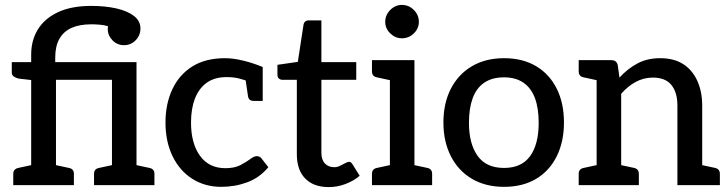

<svg xmlns="http://www.w3.org/2000/svg" viewBox="-20 -754 2967 782"><path d="M107 0V-428L55 -434Q44 -437 36 -442.5Q28 -448 28 -459V-501H107V-532Q107 -590 134.5 -634.5Q162 -679 216.5 -704.5Q271 -730 352 -730Q407 -730 452.5 -720Q498 -710 525 -689.5Q552 -669 552 -638Q552 -610 532.5 -590Q513 -570 485 -570Q458 -570 439 -589Q420 -608 419 -631Q419 -636 419 -639.5Q419 -643 420 -647Q405 -652 386 -653.5Q367 -655 352 -655Q304 -655 271.5 -640.5Q239 -626 222 -596Q205 -566 205 -520V-501H536L524 -429H208V0ZM436 0V-501H536V0ZM34 0V-46Q34 -56 39.5 -62Q45 -68 54 -70L124 -85L135 0ZM180 0 191 -85 261 -70Q271 -68 276 -62Q281 -56 281 -46V0ZM363 0V-46Q363 -56 368 -62Q373 -68 383 -70L453 -85L464 0ZM508 0 519 -85 589 -70Q599 -68 604 -62Q609 -56 609 -46V0Z M881 7Q815 7 763.5 -25.5Q712 -58 683 -117.5Q654 -177 654 -255Q654 -331 682 -390.5Q710 -450 763.5 -483.5Q817 -517 897 -517Q930 -517 971 -507Q1012 -497 1050 -481V-421H995Q975 -429 953 -434.5Q931 -440 903 -440Q854 -440 822 -417Q790 -394 774 -352.5Q758 -311 758 -255Q758 -170 794.5 -119.5Q831 -69 898 -69Q935 -69 959 -81.5Q983 -94 999 -106Q1015 -118 1025 -118Q1031 -118 1036 -116Q1041 -114 1044 -110L1073 -73Q1037 -30 987 -11.5Q937 7 881 7ZM979 -437 1050 -421V-343H1014Q1002 -343 996.5 -348.5Q991 -354 990 -363Z M1319 8Q1257 8 1223 -27Q1189 -62 1189 -126V-429H1131Q1122 -429 1116 -434Q1110 -439 1110 -450V-490L1193 -502L1216 -652Q1219 -671 1238 -671H1289V-501H1431V-429H1289V-132Q1289 -103 1303.5 -88Q1318 -73 1342 -73Q1353 -73 1364.5 -78.5Q1376 -84 1386 -89.5Q1396 -95 1402 -95Q1409 -95 1415 -86L1445 -38Q1420 -17 1387 -4.5Q1354 8 1319 8Z M1568 0V-509H1668V0ZM1495 0V-46Q1495 -56 1500 -62Q1505 -68 1515 -70L1584 -85L1596 0ZM1639 0 1651 -85 1721 -70Q1730 -68 1735 -62Q1740 -56 1740 -46V0ZM1596 -509 1584 -424 1515 -439Q1505 -441 1500 -447Q1495 -453 1495 -463V-509ZM1617 -598Q1590 -598 1569.5 -618Q1549 -638 1549 -665Q1549 -693 1569.5 -713.5Q1590 -734 1617 -734Q1645 -734 1665.5 -713.5Q1686 -693 1686 -665Q1686 -638 1665.5 -618Q1645 -598 1617 -598Z M2033 -517Q2109 -517 2163.5 -484.5Q2218 -452 2247.5 -393Q2277 -334 2277 -255Q2277 -177 2247.5 -117.5Q2218 -58 2163.5 -25.5Q2109 7 2033 7Q1958 7 1902.5 -25.5Q1847 -58 1816.5 -117.5Q1786 -177 1786 -255Q1786 -334 1816.5 -393Q1847 -452 1902.5 -484.5Q1958 -517 2033 -517ZM2033 -70Q2104 -70 2139 -118Q2174 -166 2174 -254Q2174 -314 2158.5 -355Q2143 -396 2111.5 -417.5Q2080 -439 2033 -439Q1984 -439 1952 -417Q1920 -395 1905 -353.5Q1890 -312 1890 -254Q1890 -169 1925 -119.5Q1960 -70 2033 -70Z M2410 0V-509H2470Q2491 -509 2496 -489L2503 -438Q2536 -474 2576 -495.5Q2616 -517 2669 -517Q2725 -517 2762.5 -493Q2800 -469 2820 -425Q2840 -381 2840 -324V0H2739V-324Q2739 -378 2714.5 -408Q2690 -438 2639 -438Q2602 -438 2569.5 -420.5Q2537 -403 2510 -372V0ZM2337 0V-46Q2337 -56 2342 -62Q2347 -68 2357 -70L2426 -85L2438 0ZM2481 0 2493 -85 2563 -70Q2572 -68 2577 -62Q2582 -56 2582 -46V0ZM2811 0 2823 -85 2893 -70Q2902 -68 2907 -62Q2912 -56 2912 -46V0ZM2438 -509 2426 -424 2357 -439Q2347 -441 2342 -447Q2337 -453 2337 -463V-509Z"/></svg>

Font: Aleo Medium
Style: Regular
Weight: 500
Designer: Alessio Laiso
Foundry: Alessio Laiso
Version: Version 2.001;gftools[0.9.29]